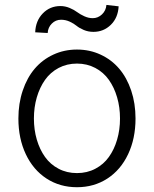

<svg xmlns="http://www.w3.org/2000/svg" viewBox="-20 -756 631 787"><path d="M55.4 -270.2Q55.4 -332 73.2 -384.8Q90.9 -437.5 122.3 -474.4Q153.8 -511.4 198.5 -532.1Q243.3 -552.9 295.5 -552.9Q347.7 -552.9 392.4 -532.1Q437.1 -511.4 468.6 -474.4Q500 -437.5 517.8 -384.8Q535.5 -332 535.5 -270.2Q535.5 -188.2 505.1 -123.9Q474.8 -59.7 420.1 -24.1Q365.4 11.4 295.5 11.4Q225.5 11.4 170.8 -24.1Q116.1 -59.7 85.8 -123.9Q55.4 -188.2 55.4 -270.2ZM220.2 -64.3Q253.9 -46.5 295.5 -46.5Q337 -46.5 370.7 -64.3Q404.5 -82 426.3 -112.6Q448.2 -143.1 460 -183.6Q471.9 -224.1 471.9 -270.2Q471.9 -316.4 460 -357.1Q448.2 -397.7 426.3 -428.6Q404.5 -459.5 370.6 -477.5Q336.6 -495.4 295.5 -495.4Q254.3 -495.4 220.3 -477.5Q186.4 -459.5 164.6 -428.6Q142.8 -397.7 130.9 -357.1Q119 -316.4 119 -270.2Q119 -224.1 130.9 -183.6Q142.8 -143.1 164.6 -112.6Q186.4 -82 220.2 -64.3ZM175.4 -620.7 124.3 -623.6Q126.1 -670.8 155.4 -701Q184.7 -731.2 227.6 -731.2Q247.2 -731.2 265.6 -723.4Q284.1 -715.6 296.3 -706.3Q308.6 -697.1 325.8 -689.3Q343 -681.5 360.1 -681.5Q381.7 -681.5 398.1 -697.1Q414.4 -712.7 416.2 -735.8L466.3 -730.1Q463.8 -683.2 434.3 -654.3Q404.8 -625.4 362.9 -625.4Q341.6 -625.4 323.3 -633.2Q305 -641 293.9 -650.2Q282.7 -659.4 265.8 -667.3Q248.9 -675.1 230.5 -675.1Q208.1 -675.1 192.5 -659.4Q176.8 -643.8 175.4 -620.7Z"/></svg>

Font: Inter Light BETA
Style: Regular
Weight: 300
Designer: Rasmus Andersson
Foundry: rsms
Version: Version 3.011;git-f93a4a705